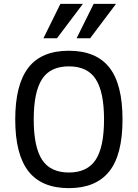

<svg xmlns="http://www.w3.org/2000/svg" viewBox="-20 -950 706 984"><path d="M607.9 -337.9Q607.9 -155.8 539.3 -70.8Q470.7 14.2 333 14.2Q193.4 14.2 125.7 -72.3Q58.1 -158.7 58.1 -337.9Q58.1 -515.6 125 -602.8Q191.9 -689.9 333 -689.9Q472.2 -689.9 540 -604.5Q607.9 -519 607.9 -337.9ZM513.2 -337.9Q513.2 -478 470.9 -543.9Q428.7 -609.9 333 -609.9Q237.3 -609.9 195.1 -543.9Q152.8 -478 152.8 -337.9Q152.8 -196.8 195.6 -131.3Q238.3 -65.9 333 -65.9Q427.2 -65.9 470.2 -130.9Q513.2 -195.8 513.2 -337.9ZM441.9 -753.9H372.6L460 -930.2H574.7ZM272 -753.9H202.6L289.6 -930.2H404.8Z"/></svg>

Font: ClearSansRegular
Style: Regular
Weight: 400
Foundry: Intel Corporation
Version: Version 1.00